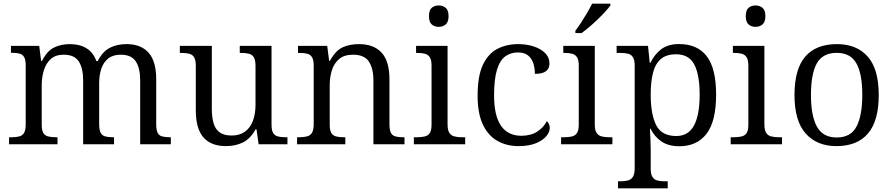

<svg xmlns="http://www.w3.org/2000/svg" viewBox="-20 -786 4864 1046"><path d="M29.3 0V-38.3H43Q68.7 -38.3 85.8 -43Q103 -47.7 111.5 -62.8Q120 -78 120 -110V-429.7Q120 -460 111.8 -474.5Q103.7 -489 87 -493.7Q70.3 -498.3 46.3 -498.3H39.7V-536H193.7L204 -454H209Q236 -508.3 274.2 -527Q312.3 -545.7 360.7 -545.7Q414.7 -545.7 451.7 -522.7Q488.7 -499.7 505 -453.3H512.3Q538.7 -505.3 578.2 -525.5Q617.7 -545.7 669.7 -545.7Q747.3 -545.7 789.2 -499.2Q831 -452.7 831 -354.3V-110.7Q831 -78 838.7 -62.8Q846.3 -47.7 862.8 -43Q879.3 -38.3 906 -38.3H910.7V0H743.7V-347.7Q743.7 -415 719.7 -451.5Q695.7 -488 637.7 -488Q595 -488 569.2 -467Q543.3 -446 531.8 -411.2Q520.3 -376.3 520.3 -335.3V-110.7Q520.3 -78 528.3 -62.8Q536.3 -47.7 552.8 -43Q569.3 -38.3 595.3 -38.3H601.3V0H433V-347.7Q433 -414.7 409.2 -451.3Q385.3 -488 326.7 -488Q283 -488 256.8 -464.7Q230.7 -441.3 219 -403.3Q207.3 -365.3 207.3 -321.7V-106.3Q207.3 -75.7 216.2 -61.3Q225 -47 242.5 -42.7Q260 -38.3 286 -38.3H293.3V0Z M1210.3 10Q1130.3 10 1088.5 -37.2Q1046.7 -84.3 1046.7 -186V-427.7Q1046.7 -458.7 1037.8 -473.5Q1029 -488.3 1011.7 -493Q994.3 -497.7 968.7 -497.7H959.7V-536H1134V-193Q1134 -148.7 1143.2 -116Q1152.3 -83.3 1175.7 -65.5Q1199 -47.7 1241.7 -47.7Q1286 -47.7 1315 -69Q1344 -90.3 1358 -128.2Q1372 -166 1372 -214.3V-426.7Q1372 -458.7 1362.8 -473.8Q1353.7 -489 1336 -493.3Q1318.3 -497.7 1293.3 -497.7H1286.3V-536H1459.3V-106.3Q1459.3 -76 1468.2 -61.5Q1477 -47 1494 -42.7Q1511 -38.3 1534.7 -38.3H1546V0H1389L1377.3 -81.7H1372.7Q1344.7 -30.7 1304 -10.3Q1263.3 10 1210.3 10Z M1598.3 0V-38.3H1609Q1635.3 -38.3 1653 -43Q1670.7 -47.7 1679.8 -62.8Q1689 -78 1689 -110V-429Q1689 -459.3 1680 -474.2Q1671 -489 1654.3 -493.3Q1637.7 -497.7 1613.7 -497.7H1603.3V-536H1762.7L1773 -455.3H1777.7Q1808.3 -510.7 1846.8 -528.2Q1885.3 -545.7 1935.3 -545.7Q2016 -545.7 2058.8 -499.3Q2101.7 -453 2101.7 -353.3V-110.7Q2101.7 -78 2109.5 -62.8Q2117.3 -47.7 2133.7 -43Q2150 -38.3 2176 -38.3H2183.7V0H2014.3V-347.7Q2014.3 -413 1989.7 -450.5Q1965 -488 1903.3 -488Q1855 -488 1827.2 -464.2Q1799.3 -440.3 1787.8 -402.3Q1776.3 -364.3 1776.3 -321.7V-106.3Q1776.3 -75.7 1785.2 -61.3Q1794 -47 1811.2 -42.7Q1828.3 -38.3 1854 -38.3H1861.3V0Z M2234.7 0V-38.3H2252.3Q2276.7 -38.3 2294.3 -42.7Q2312 -47 2321.5 -61.3Q2331 -75.7 2331 -106.3V-428.3Q2331 -459.7 2321.3 -474.3Q2311.7 -489 2294.7 -493.3Q2277.7 -497.7 2255 -497.7H2246.7V-536H2418.3V-109.3Q2418.3 -77.3 2427.8 -62.5Q2437.3 -47.7 2454.8 -43Q2472.3 -38.3 2497 -38.3H2514.3V0ZM2370.3 -639.7Q2347.3 -639.7 2332.2 -652.8Q2317 -666 2317 -698Q2317 -730.7 2332.2 -743.5Q2347.3 -756.3 2370.3 -756.3Q2392.3 -756.3 2408 -743.5Q2423.7 -730.7 2423.7 -698Q2423.7 -666 2408 -652.8Q2392.3 -639.7 2370.3 -639.7Z M2804.7 10Q2740.3 10 2690.2 -18.2Q2640 -46.3 2611 -106.8Q2582 -167.3 2582 -264.3Q2582 -372 2610.8 -433Q2639.7 -494 2689.7 -519.8Q2739.7 -545.7 2802.3 -545.7Q2849.3 -545.7 2888.2 -532.8Q2927 -520 2950.2 -496.5Q2973.3 -473 2973.3 -441Q2973.3 -422 2965.2 -409.5Q2957 -397 2939.5 -390.3Q2922 -383.7 2894 -383.7Q2894 -414.3 2885.5 -441Q2877 -467.7 2856.7 -484Q2836.3 -500.3 2802 -500.3Q2762.3 -500.3 2733 -479.2Q2703.7 -458 2687.7 -406.8Q2671.7 -355.7 2671.7 -265.3Q2671.7 -156.3 2709.2 -101.3Q2746.7 -46.3 2820.7 -46.3Q2872.7 -46.7 2907.3 -69.3Q2942 -92 2959 -126Q2966.7 -119.3 2970.8 -110Q2975 -100.7 2975 -88.7Q2975 -66.7 2956 -43.8Q2937 -21 2899.3 -5.5Q2861.7 10 2804.7 10Z M3036.7 0V-38.3H3054.3Q3078.7 -38.3 3096.2 -42.7Q3113.7 -47 3123.3 -61.3Q3133 -75.7 3133 -106.3V-429.7Q3133 -460 3123.3 -474.5Q3113.7 -489 3096.5 -493.3Q3079.3 -497.7 3057 -497.7H3048.7V-536H3220.3V-109.3Q3220.3 -77.3 3229.8 -62.5Q3239.3 -47.7 3257 -43Q3274.7 -38.3 3299.3 -38.3H3316.3V0ZM3114.7 -619Q3129.7 -638 3146.5 -664Q3163.3 -690 3179.2 -717Q3195 -744 3205.7 -766H3305.3V-756Q3295.7 -743 3277.7 -723Q3259.7 -703 3236.8 -681Q3214 -659 3191 -639.5Q3168 -620 3148.7 -606H3114.7Z M3347 240V201.7H3361.7Q3384.3 201.7 3401.5 197Q3418.7 192.3 3428.2 177.2Q3437.7 162 3437.7 129.7V-427.7Q3437.7 -458.7 3428.5 -473.8Q3419.3 -489 3402 -493.3Q3384.7 -497.7 3359.7 -497.7H3339.3V-536H3510.3L3519.7 -444.3H3523.7Q3545 -489 3582 -517.5Q3619 -546 3679.3 -546Q3779.3 -546 3830.3 -479.7Q3881.3 -413.3 3881.3 -270.7Q3881.3 -124.7 3829 -57Q3776.7 10.7 3681 10.7Q3621.7 10.7 3583.7 -15.2Q3545.7 -41 3524 -84.7H3520.7Q3522 -61.3 3523.5 -28.8Q3525 3.7 3525 32.7V132.7Q3525 163.7 3534.7 178.3Q3544.3 193 3561.3 197.3Q3578.3 201.7 3601 201.7H3617.7V240ZM3664 -45Q3730.3 -45 3761 -102.5Q3791.7 -160 3791.7 -270Q3791.7 -379 3762.3 -434.7Q3733 -490.3 3663 -490.3Q3610.7 -490.3 3580.5 -464.7Q3550.3 -439 3537.7 -390.3Q3525 -341.7 3525 -271Q3525 -162.7 3555 -103.8Q3585 -45 3664 -45Z M3960.7 0V-38.3H3978.3Q4002.7 -38.3 4020.3 -42.7Q4038 -47 4047.5 -61.3Q4057 -75.7 4057 -106.3V-428.3Q4057 -459.7 4047.3 -474.3Q4037.7 -489 4020.7 -493.3Q4003.7 -497.7 3981 -497.7H3972.7V-536H4144.3V-109.3Q4144.3 -77.3 4153.8 -62.5Q4163.3 -47.7 4180.8 -43Q4198.3 -38.3 4223 -38.3H4240.3V0ZM4096.3 -639.7Q4073.3 -639.7 4058.2 -652.8Q4043 -666 4043 -698Q4043 -730.7 4058.2 -743.5Q4073.3 -756.3 4096.3 -756.3Q4118.3 -756.3 4134 -743.5Q4149.7 -730.7 4149.7 -698Q4149.7 -666 4134 -652.8Q4118.3 -639.7 4096.3 -639.7Z M4536.7 10Q4430.3 10 4369.3 -58.7Q4308.3 -127.3 4308.3 -268.3Q4308.3 -409.3 4366.8 -477.5Q4425.3 -545.7 4540 -545.7Q4646.7 -545.7 4707 -478Q4767.3 -410.3 4767.3 -268.3Q4767.3 -127.3 4708.7 -58.7Q4650 10 4536.7 10ZM4538 -37Q4615.3 -37 4646.5 -97.2Q4677.7 -157.3 4677.7 -268.3Q4677.7 -384 4645.5 -441Q4613.3 -498 4538.7 -498Q4461.7 -498 4429.8 -440.5Q4398 -383 4398 -268.3Q4398 -156 4430.3 -96.5Q4462.7 -37 4538 -37Z"/></svg>

Font: Noto Serif Hentaigana ExtraLight
Style: Regular
Weight: 200
Designer: Kazuhiro Yamada
Foundry: nipponia
Version: Version 1.000